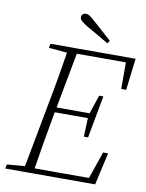

<svg xmlns="http://www.w3.org/2000/svg" viewBox="-93 -924 755 990"><g transform="rotate(10 284.0 -429.0)"><path d="M4 0 9 -22 118 -31H131L126 0ZM97 0 165 -363Q180 -440 193.5 -518Q207 -596 219 -674H270L202 -312Q188 -234 174.5 -156Q161 -78 149 0ZM118 -652 122 -674H250L245 -642H231ZM122 0 127 -27H459L430 -4L487 -169H513L475 0ZM183 -330 188 -356H398L393 -330ZM241 -647 246 -674H568L548 -508H522V-670L541 -647ZM375 -232 379 -335 382 -352 416 -454H438L397 -232ZM421 -742 411 -727Q383 -744 354 -760.5Q325 -777 297 -793Q273 -808 263 -817Q253 -826 253 -836Q253 -846 259.5 -852Q266 -858 276 -858Q286 -858 296 -851.5Q306 -845 326 -827Q349 -806 373.5 -784.5Q398 -763 421 -742Z"/></g></svg>

Font: Source Serif 4 36pt Light
Style: Italic
Weight: 300
Italic angle: -12°
Designer: Frank Grießhammer
Foundry: Adobe Systems Incorporated
Version: Version 4.004;hotconv 1.0.116;makeotfexe 2.5.65601